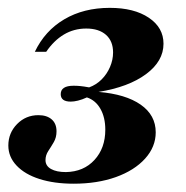

<svg xmlns="http://www.w3.org/2000/svg" viewBox="-20 -447 464 479"><path d="M163.7 11.3Q115.3 11.3 78.6 -0.4Q41.9 -12.1 21.4 -33.9Q0.8 -55.6 0.8 -83.9Q0.8 -115.3 22.6 -137.5Q44.4 -159.7 75.8 -159.7Q96.8 -159.7 108.9 -149.2Q121 -138.7 121 -119.4Q121 -104 114.1 -92.3Q107.3 -80.6 100.4 -70.2Q93.5 -59.7 93.5 -47.6Q93.5 -33.1 107.3 -25.4Q121 -17.7 144.4 -17.7Q188.7 -18.5 215.7 -48Q242.7 -77.4 242.7 -123.4Q242.7 -154 230.6 -175.4Q218.5 -196.8 196.8 -204Q184.7 -198.4 174.6 -196Q164.5 -193.5 156.5 -193.5Q131.5 -193.5 131.5 -212.1Q131.5 -233.1 163.7 -233.1Q171.8 -233.1 180.2 -232.3Q188.7 -231.5 202.4 -229Q220.2 -235.5 233.5 -248.8Q246.8 -262.1 254.4 -279.8Q262.1 -297.6 262.1 -316.1Q262.1 -344.4 244.4 -360.1Q226.6 -375.8 195.2 -375.8Q164.5 -375.8 139.5 -360.9Q114.5 -346 95.2 -317.7H66.9Q91.9 -370.2 140.3 -398.8Q188.7 -427.4 254 -427.4Q314.5 -427.4 351.2 -402.8Q387.9 -378.2 387.9 -337.9Q387.9 -294.4 344.4 -262.1Q300.8 -229.8 225.8 -217.7Q293.5 -212.1 331 -185.9Q368.5 -159.7 368.5 -116.9Q368.5 -80.6 341.9 -51.2Q315.3 -21.8 269 -5.2Q222.6 11.3 163.7 11.3Z"/></svg>

Font: Playfair 5pt SemiExpanded Light ExtraBold
Style: Italic
Weight: 800
Italic angle: -15.6°
Version: Version 2.001;gftools[0.9.30]